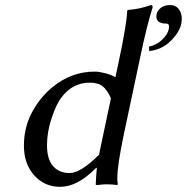

<svg xmlns="http://www.w3.org/2000/svg" viewBox="-20 -718 728 748"><path d="M641.6 -698.2Q668.9 -698.2 680.7 -676Q692.4 -653.8 686 -625Q679.2 -592.3 644.8 -558.3Q610.4 -524.4 561.5 -519L560.1 -536.1Q590.3 -542.5 612.1 -563.7Q633.8 -585 637.7 -605Q642.1 -626 628.4 -626Q582.5 -626 590.3 -664.1Q593.3 -677.2 606.9 -687.7Q620.6 -698.2 641.6 -698.2ZM365.7 -115.2 412.1 -335Q398.9 -366.2 380.9 -381.1Q362.8 -396 329.6 -396Q264.2 -396 221.2 -340.8Q199.2 -313 181.2 -258.3Q163.1 -203.6 163.1 -152.3Q163.1 -97.7 186.8 -70.8Q210.4 -43.9 251 -43.9Q294.4 -43.9 365.7 -115.2ZM354.5 -64Q281.2 10.3 213.9 9.8Q153.3 9.8 113.3 -34.9Q73.2 -79.6 73.2 -150.4Q73.2 -220.7 103.8 -278.8Q134.3 -336.9 183.1 -377.4Q257.8 -439.5 350.1 -439Q366.2 -439 390.6 -432.6Q415 -426.3 429.7 -417L443.4 -481.9Q473.6 -623.5 475.6 -675.8L478 -679.2Q524.9 -682.6 567.4 -698.2Q576.2 -698.2 574.2 -688Q552.7 -620.6 527.3 -500L461.9 -191.9Q437.5 -75.7 437 -24.9Q437 -11.2 439 0L436.5 2.9Q417.5 0 392.6 0Q383.8 0 359.4 2.9Q352.5 2.9 353 0Q354.5 -38.6 357.4 -64Z"/></svg>

Font: Linux Biolinum
Style: Italic
Weight: 400
Italic angle: -12°
Designer: Philipp H. Poll
Foundry: Philipp H. Poll
Version: Version 1.1.3 ; ttfautohint (v0.9)